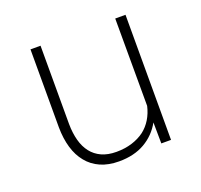

<svg xmlns="http://www.w3.org/2000/svg" viewBox="-100 -640 799 762"><g transform="rotate(-20 300.0 -259.0)"><path d="M461.4 0H502.4V-528.3H459L459.5 -159.2Q452.6 -129.4 438 -105.5Q423.3 -81.5 401.9 -64.9Q378.9 -47.9 349.1 -38.6Q319.3 -29.3 283.2 -29.3Q247.1 -29.3 220.9 -41.3Q194.8 -53.2 177.7 -75.2Q160.6 -97.2 152.3 -128.2Q144 -159.2 143.6 -197.3V-528.3H101.1V-198.2Q101.6 -151.4 112.8 -113Q124 -74.7 146.5 -47.4Q168.5 -20 202.1 -5.1Q235.8 9.8 280.3 9.8Q344.2 9.8 389.4 -16.4Q434.6 -42.5 460.4 -88.9Z"/></g></svg>

Font: Roboto Mono ExtraLight
Style: Regular
Weight: 250
Monospace: yes
Designer: Google
Version: Version 3.000